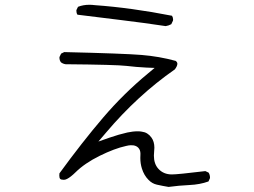

<svg xmlns="http://www.w3.org/2000/svg" viewBox="-20 -713 1040 787"><path d="M689 -628.4Q689.5 -629.9 689.5 -632.8Q689.5 -641.1 685.1 -648.4Q518.1 -681.2 368.7 -691.9Q356.9 -693.4 346.2 -693.4Q320.8 -693.4 299.8 -685.1L293.5 -672.4Q293 -670.9 293 -669.4Q293 -659.7 297.4 -652.8Q386.2 -641.6 477.3 -630.6Q568.4 -619.6 659.2 -606Q671.4 -607.9 682.1 -613.8ZM821.8 -11.7Q708.5 2 684.6 2Q649.9 2 628.9 -21.5Q610.8 -41.5 610.8 -75.2Q610.8 -83.5 611.8 -92Q612.8 -100.6 612.8 -107.4Q612.8 -132.8 600.6 -149.4Q585.4 -170.4 561.5 -173.3Q553.2 -174.8 545.9 -174.8Q523.9 -174.8 502 -169.9Q467.3 -162.1 429.2 -148.9L383.3 -132.8L414.6 -169.4Q543.9 -322.3 696.8 -428.7Q707 -442.4 707 -451.7Q707 -458 700.2 -463.4Q632.3 -481.9 559.8 -487.8Q487.3 -493.7 243.2 -499.5L230.5 -493.2L224.1 -480Q223.6 -478.5 223.6 -477.5Q223.6 -465.3 230 -457.5Q238.3 -451.2 249 -449.7Q457 -447.8 498 -442.9Q539.1 -438 579.6 -436L613.8 -434.6L587.4 -412.6Q486.8 -329.6 401.9 -230Q316.9 -130.4 223.6 -2.4Q223.1 2.9 223.1 6.8Q223.1 16.6 226.8 20.3Q230.5 23.9 240.2 23.9H240.7Q242.2 23.9 242.7 23.9Q252.9 23.9 271 9.8Q279.8 2.9 289.1 -6.3Q327.1 -43.9 388.4 -74.2Q449.7 -104.5 496.6 -114.7Q508.8 -117.7 515.9 -117.7Q522.9 -117.7 526.9 -117.2Q539.1 -115.2 546.4 -107.9Q555.7 -98.6 555.7 -83L555.2 -65.4Q555.2 -43 561.5 -22.5Q570.3 5.9 588.9 24.4Q603.5 39.6 623 43.9Q647 49.3 670.9 53.2Q713.9 47.4 756.6 45.4Q799.3 43.5 834.5 30.8L840.3 18.1Q840.8 16.6 840.8 15.6Q840.8 3.4 835 -5.4Z"/></svg>

Font: NaikaiFont
Style: ExtraLight
Weight: 200
Version: Version 1.89